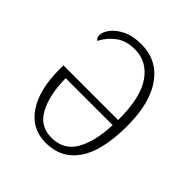

<svg xmlns="http://www.w3.org/2000/svg" viewBox="-157 -653 772 772"><g transform="rotate(45 229.5 -266.5)"><path d="M219 10Q139 10 94 -56Q49 -122 49 -239V-261H360Q361 -387 319 -448.5Q277 -510 207 -510Q156 -510 124 -485Q92 -460 76 -427Q65 -433 65 -449Q65 -467 81.5 -489Q98 -511 130.5 -527Q163 -543 211 -543Q300 -543 351.5 -472Q403 -401 403 -270Q403 -129 355 -59.5Q307 10 219 10ZM220 -21Q290 -21 322.5 -77.5Q355 -134 359 -231H92Q93 -137 124 -79Q155 -21 220 -21Z"/></g></svg>

Font: Noto Serif SemiCondensed ExtraLight
Style: Regular
Weight: 200
Width: 4
Designer: Monotype Design Team
Foundry: Monotype Imaging Inc.
Version: Version 2.014